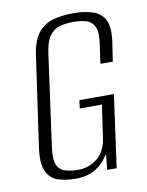

<svg xmlns="http://www.w3.org/2000/svg" viewBox="-73 -653 550 718"><g transform="rotate(-10 202.0 -293.5)"><path d="M155 12Q119 12 90 2.5Q61 -7 47 -36.5Q33 -66 41 -125L90 -468Q98 -524 120.5 -552Q143 -580 177.5 -589.5Q212 -599 254 -599Q296 -599 327.5 -589Q359 -579 373.5 -551.5Q388 -524 380 -468L369 -395H322L332 -467Q339 -511 329.5 -532.5Q320 -554 299 -560.5Q278 -567 249 -567Q220 -567 197 -560.5Q174 -554 158.5 -532.5Q143 -511 137 -467L89 -119Q83 -75 91.5 -54Q100 -33 121.5 -26Q143 -19 171 -19Q214 -19 245 -45Q276 -71 283 -119L301 -244H217L221 -275H352L314 0H278L284 -59Q279 -52 273 -44Q267 -36 262 -31Q244 -11 218.5 0.5Q193 12 155 12Z"/></g></svg>

Font: Alumni Sans Thin Light
Style: Italic
Weight: 300
Italic angle: -8°
Version: Version 1.016